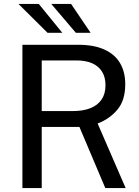

<svg xmlns="http://www.w3.org/2000/svg" viewBox="-20 -949 702 969"><path d="M511.4 0 380.8 -308.4H190.6V0H93.1V-723H375.5Q453.5 -723 506.3 -699.2Q559.1 -675.5 585.6 -630.9Q612.1 -586.3 612.1 -523.8Q612.1 -442.9 572.7 -395.8Q533.2 -348.7 472.8 -325.6L614.1 0ZM512.4 -518.6Q512.4 -559.7 494.9 -587.6Q477.4 -615.6 444.9 -629.8Q412.4 -644 366.6 -644H190.6V-388.4H346Q399.4 -388.4 436.4 -403.1Q473.4 -417.9 492.9 -447Q512.4 -476.1 512.4 -518.6ZM437.2 -783.5H362.8L238.9 -929H338.9ZM294.4 -783.5H219.9L73.4 -929H175.8Z"/></svg>

Font: Public Sans VF
Style: Regular
Weight: 400
Designer: Pablo Impallari, Rodrigo Fuenzalida (Modified by Dan O. Williams and USWDS)
Version: Version 1.003